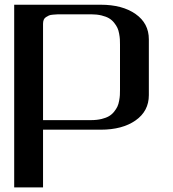

<svg xmlns="http://www.w3.org/2000/svg" viewBox="-20 -812 748 832"><path d="M375 -750H250Q235.8 -750 228.8 -749.8Q221.7 -749.5 210 -748.5Q198.2 -747.6 192.1 -744.9Q186 -742.2 179.2 -737.8Q172.4 -733.4 169.4 -726.1Q166.5 -718.8 166.5 -708.5V-291.5H375Q399.9 -291.5 419.9 -296.4Q439.9 -301.3 452.6 -308.8Q465.3 -316.4 474.6 -328.1Q483.9 -339.8 488.8 -350.3Q493.7 -360.8 496.3 -375.5Q499 -390.1 499.5 -399.9Q500 -409.7 500 -422.9V-618.7Q500 -631.8 499.5 -641.6Q499 -651.4 496.3 -666Q493.7 -680.7 488.8 -691.2Q483.9 -701.7 474.6 -713.4Q465.3 -725.1 452.6 -732.7Q439.9 -740.2 419.9 -745.1Q399.9 -750 375 -750ZM41.5 -791.5H416.5Q510.3 -791.5 567.6 -751.2Q625 -710.9 625 -641.6V-399.9Q625 -330.6 567.6 -290.3Q510.3 -250 416.5 -250H166.5V0H41.5Z"/></svg>

Font: Gputeks
Style: Bold
Weight: 600
Width: 8
Version: Version 0.9